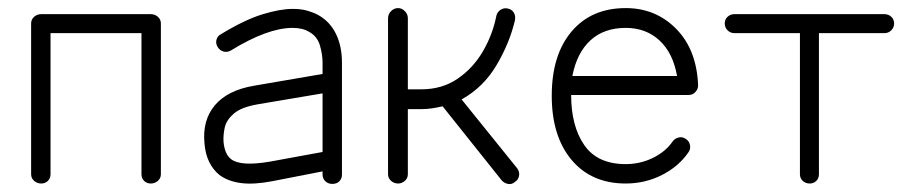

<svg xmlns="http://www.w3.org/2000/svg" viewBox="-20 -441 2242 475"><path d="M82 13Q72 13 64.5 6.5Q57 0 57 -10V-383Q57 -393 64.5 -399.5Q72 -406 82 -406H353Q363 -406 370.5 -399.5Q378 -393 378 -383V-10Q378 0 370.5 6.5Q363 13 353 13Q343 13 336.5 6.5Q330 0 330 -10V-359H105V-10Q105 0 98.5 6.5Q92 13 82 13Z M802 14Q792 14 785 7.5Q778 1 778 -9V-17L655 7Q609 16 577 12Q545 8 523 -8Q507 -21 497.5 -40.5Q488 -60 486 -85Q480 -143 511.5 -180.5Q543 -218 609 -229L778 -258V-286Q778 -306 771.5 -328.5Q765 -351 745 -362Q729 -372 704 -372Q642 -372 551 -316Q542 -311 533 -313.5Q524 -316 519 -324Q513 -333 515.5 -342.5Q518 -352 526 -356Q585 -392 629 -405.5Q673 -419 704 -419Q725 -419 740.5 -414.5Q756 -410 767 -404Q796 -388 811 -357.5Q826 -327 826 -286V-9Q826 1 819.5 7.5Q813 14 802 14ZM647 -41 778 -65V-210L618 -183Q577 -176 558.5 -160Q540 -144 536 -125.5Q532 -107 533 -90Q536 -59 552 -47Q576 -29 647 -41Z M965 13Q955 13 947.5 6.5Q940 0 940 -10V-396Q940 -406 947.5 -413.5Q955 -421 965 -421Q974 -421 981.5 -413.5Q989 -406 989 -396V-220H1022Q1074 -220 1112.5 -246.5Q1151 -273 1175 -314.5Q1199 -356 1208 -402Q1210 -411 1218 -416.5Q1226 -422 1236 -420Q1246 -418 1251 -410Q1256 -402 1254 -391Q1241 -335 1208.5 -280Q1176 -225 1122 -195L1260 -24Q1266 -15 1264 -5.5Q1262 4 1254 9Q1246 16 1236.5 14Q1227 12 1221 5L1075 -178Q1062 -175 1049 -173Q1036 -171 1022 -171H989V-10Q989 0 981.5 6.5Q974 13 965 13Z M1528 13Q1443 13 1394 -45.5Q1345 -104 1345 -204Q1345 -305 1394 -363Q1443 -421 1528 -421Q1602 -421 1652.5 -370Q1703 -319 1707 -232V-229Q1707 -220 1700 -213Q1694 -206 1683 -206H1393Q1393 -129 1425.5 -82Q1458 -35 1528 -35Q1564 -35 1595.5 -50.5Q1627 -66 1644 -91Q1650 -99 1659.5 -101Q1669 -103 1677 -97Q1685 -92 1687 -82Q1689 -72 1683 -64Q1659 -29 1617.5 -8Q1576 13 1528 13ZM1396 -253H1655Q1645 -310 1611.5 -341Q1578 -372 1528 -372Q1474 -372 1440.5 -341Q1407 -310 1396 -253Z M1983 13Q1973 13 1966 6.5Q1959 0 1959 -10V-359H1797Q1787 -359 1780 -366Q1773 -373 1773 -383Q1773 -393 1780 -399.5Q1787 -406 1797 -406H2168Q2178 -406 2185 -399.5Q2192 -393 2192 -383Q2192 -373 2185 -366Q2178 -359 2168 -359H2006V-10Q2006 0 1999.5 6.5Q1993 13 1983 13Z"/></svg>

Font: Zen Kurenaido
Style: ARC
Weight: 400
Designer: Yoshimichi Ohira
Foundry: Positype
Version: Version 1.001